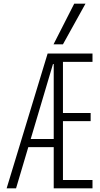

<svg xmlns="http://www.w3.org/2000/svg" viewBox="-20 -1020 540 1040"><path d="M16 0 238 -730H481V-685H321V-408H471V-364H321V-45H481V0H271V-673H267L67 0ZM114 -223V-267H294V-223ZM321 -780H270L382 -1000H443Z"/></svg>

Font: M PLUS 1 Code Light
Style: Regular
Weight: 300
Designer: Coji Morishita
Foundry: UNDERFOREST DESIGN
Version: Version 1.002